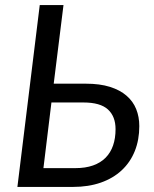

<svg xmlns="http://www.w3.org/2000/svg" viewBox="-20 -736 608 756"><path d="M230 -716 191.5 -406.5H318Q373 -406.5 412.8 -394Q452.5 -381.5 478.2 -359.2Q504 -337 516.2 -306.5Q528.5 -276 528.5 -239.5Q528.5 -185.5 510.8 -141.2Q493 -97 459.2 -65.5Q425.5 -34 377 -17Q328.5 0 267.5 0H48.5L136.5 -716ZM182.5 -332.5 151 -74H276.5Q316.5 -74 346.2 -84.5Q376 -95 395.8 -115Q415.5 -135 425.2 -163.2Q435 -191.5 435 -227.5Q435 -277.5 405 -305Q375 -332.5 308.5 -332.5Z"/></svg>

Font: Lato
Style: Italic
Weight: 400
Italic angle: -7°
Designer: Lukasz Dziedzic
Foundry: tyPoland Lukasz Dziedzic
Version: Version 2.007; 2014-02-27